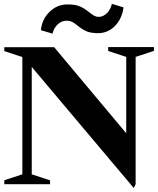

<svg xmlns="http://www.w3.org/2000/svg" viewBox="-20 -941 808 981"><path d="M136.8 -605.4 142.2 -607V-41.6L134.2 -53L235.6 -19.6V0H2V-20L102.2 -53L94.2 -41.6V-658.4L102.2 -647L2 -680V-700H256.6L629.6 -254.6L625 -240.4V-659L633 -647.6L532.8 -680.6V-700.6H766.4V-681L665 -647.6L673 -659V-0.4L663.4 19.6ZM325.2 -918.4Q366.4 -918.4 390.3 -907.4Q414.2 -896.4 438 -876.6Q453 -865 462.7 -859.9Q472.4 -854.8 484.8 -854.8Q507.2 -854.8 526.4 -874Q545.6 -893.2 551.6 -921.4L611.2 -903.2Q603.4 -845.4 567.5 -808.5Q531.6 -771.6 480.4 -771.6Q442.8 -771.6 420.6 -781.8Q398.4 -792 376 -810.4Q360.4 -823 348.7 -829.1Q337 -835.2 320 -835.2Q294.6 -835.2 274.8 -816.6Q255 -798 248.4 -769.2L188.8 -786.8Q194.8 -843.4 233.4 -880.9Q272 -918.4 325.2 -918.4Z"/></svg>

Font: Wittgenstein
Style: Regular
Weight: 400
Designer: Jörg Drees
Foundry: Jörg Drees
Version: Version 1.003;Glyphs 3.1.2 (3151)